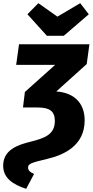

<svg xmlns="http://www.w3.org/2000/svg" viewBox="-34 -974 584 1211"><path d="M368 -748 526 -884 472 -954 328 -869 208 -954 139 -884 262 -748ZM530 -695H86L68 -565H314L123 -394L111 -296H204C277 -296 312 -274 312 -211C312 -124 245 -102 158 -80C76 -60 -14 -28 -14 71C-14 148 45 189 131 217L181 123C154 112 143 99 143 83C143 59 163 52 265 28C369 3 500 -55 500 -215C500 -328 429 -390 321 -397L513 -570Z"/></svg>

Font: Fira Sans ExtraBold
Style: Italic
Weight: 800
Italic angle: -8°
Designer: bBox Type GmbH & Carrois Corporate GbR & Edenspiekermann AG
Foundry: bBox Type GmbH & Carrois Corporate GbR & Edenspiekermann AG
Version: Version 4.301;PS 004.301;hotconv 1.0.88;makeotf.lib2.5.64775